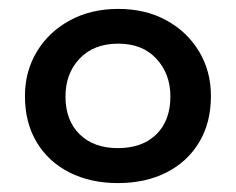

<svg xmlns="http://www.w3.org/2000/svg" viewBox="-20 -720 530 431"><path d="M244.5 -309Q183.5 -309 136.2 -332.8Q89 -356.5 62.5 -400.5Q36 -444.5 36 -504.5Q36 -560 62.8 -604.2Q89.5 -648.5 136.8 -674.2Q184 -700 245.5 -700Q307 -700 353.8 -674.2Q400.5 -648.5 427 -604.2Q453.5 -560 453.5 -504.5Q453.5 -444.5 427 -400.5Q400.5 -356.5 353.5 -332.8Q306.5 -309 244.5 -309ZM244.5 -387.5Q299.5 -387.5 331 -418.5Q362.5 -449.5 362.5 -503.5Q362.5 -554 331.2 -588Q300 -622 245.5 -622Q190.5 -622 158.8 -588.5Q127 -555 127 -503.5Q127 -449.5 158.8 -418.5Q190.5 -387.5 244.5 -387.5Z"/></svg>

Font: Heraclito Medium
Style: Regular
Weight: 500
Designer: Kostas Bartsokas (font) & Cristiano Sobral (main changes)
Foundry: Kostas Bartsokas (font) & Cristiano Sobral (main changes)
Version: Version 1.00;July 8, 2020;FontCreator 13.0.0.2655 64-bit